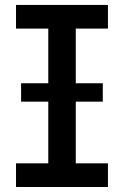

<svg xmlns="http://www.w3.org/2000/svg" viewBox="-20 -747 495 767"><path d="M411.2 0H44V-94.5H172.9V-632.8H44V-727.3H411.2V-632.8H282.7V-94.5H411.2ZM390.6 -340.9H64.3V-414.4H390.6Z"/></svg>

Font: Linik Sans Medium
Style: Regular
Weight: 500
Designer: Rasmus Andersson (font), Cristiano Sobral (main changes)
Foundry: rsms
Version: Version 3.018;June 1, 2022;FontCreator 14.0.0.2814 64-bit; t